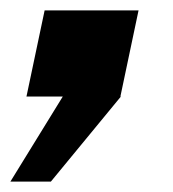

<svg xmlns="http://www.w3.org/2000/svg" viewBox="-76 -186 333 370"><path d="M156 0H157L22 164H-56L45 0H-25L10 -166H191Z"/></svg>

Font: Decalotype ExtraBold Italic
Style: Regular
Weight: 800
Italic angle: -12°
Designer: Alfredo Marco Pradil
Foundry: Alfredo Marco Pradil
Version: Version 1.0